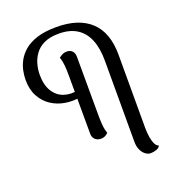

<svg xmlns="http://www.w3.org/2000/svg" viewBox="-158 -830 1045 1148"><g transform="rotate(-20 364.5 -256.0)"><path d="M603 195Q588 195 572 183.5Q556 172 545.5 150Q535 128 535 98V-420Q535 -498 512.5 -553Q490 -608 444.5 -636.5Q399 -665 331 -665Q274 -665 237 -647.5Q200 -630 179 -601Q158 -572 149 -538.5Q140 -505 140 -473Q140 -407 165.5 -366Q191 -325 234 -311Q277 -297 327 -309L323 -264Q274 -255 225.5 -263Q177 -271 137.5 -297Q98 -323 74 -367Q50 -411 50 -472Q50 -498 56 -529Q62 -560 78.5 -591Q95 -622 126 -648.5Q157 -675 207 -691Q257 -707 331 -707Q473 -707 548.5 -636Q624 -565 624 -424V40Q624 75 629 103Q634 131 643 148Q652 165 665 168Q659 182 641 188.5Q623 195 603 195ZM354 12Q332 12 317.5 -1.5Q303 -15 303 -38L302 -416Q302 -445 299.5 -474Q297 -503 288 -527Q295 -533 308 -540.5Q321 -548 340 -548Q360 -548 373 -535Q386 -522 386 -498L387 -120Q387 -91 389.5 -62Q392 -33 401 -9Q396 -3 384 4.5Q372 12 354 12Z"/></g></svg>

Font: Arima Medium
Style: Regular
Weight: 500
Designer: Joana Correia and Natanael Gama
Foundry: NDISCOVER
Version: Version 1.101;gftools[0.9.23]